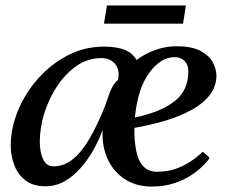

<svg xmlns="http://www.w3.org/2000/svg" viewBox="-20 -663 821 697"><path d="M145.5 13.2Q99.1 13.2 71.5 -8.8Q43.9 -30.8 31.5 -64.7Q19 -98.6 19 -134.3Q19 -197.8 45.2 -261.2Q71.3 -324.7 117.9 -377.4Q164.6 -430.2 225.6 -461.9Q286.6 -493.7 356.9 -493.7Q405.8 -493.7 434.1 -481.4Q462.4 -469.2 475.6 -445.3Q508.3 -469.2 545.2 -482.2Q582 -495.1 620.1 -495.1Q675.8 -495.1 707.3 -478.5Q738.8 -461.9 752 -437.7Q765.1 -413.6 765.6 -390.6Q766.1 -351.1 742.9 -320.1Q719.7 -289.1 678.5 -265.6Q637.2 -242.2 583 -225.8Q528.8 -209.5 467.8 -198.7Q467.3 -151.9 474.4 -116Q481.4 -80.1 499.8 -59.8Q518.1 -39.6 550.3 -39.6Q595.2 -39.6 634 -56.4Q672.9 -73.2 708.5 -105Q710.9 -107.9 713.4 -110.1Q715.8 -112.3 719.2 -109.9L737.3 -93.8Q739.7 -91.8 739.7 -89.4Q739.7 -86.9 737.5 -84.7Q735.4 -82.5 734.4 -80.1Q710.9 -52.2 680.2 -31Q649.4 -9.8 612.3 2.2Q575.2 14.2 530.3 14.2Q474.6 14.2 433.3 -12.5Q392.1 -39.1 370.8 -85.7Q349.6 -132.3 352.5 -191.9Q339.4 -154.3 318.6 -117.9Q297.9 -81.5 271.5 -51.8Q245.1 -22 213.4 -4.4Q181.6 13.2 145.5 13.2ZM469.7 -236.3Q564 -256.3 614.3 -295.9Q664.6 -335.4 663.6 -406.2Q663.1 -429.2 649.2 -442.4Q635.3 -455.6 614.3 -455.6Q563 -455.6 521.2 -397.9Q479.5 -340.3 469.7 -236.3ZM174.8 -59.1Q202.1 -59.1 225.3 -72.3Q248.5 -85.4 268.1 -107.9Q287.6 -130.4 304.4 -158.9Q321.3 -187.5 335.7 -218.8Q350.1 -250 362.3 -280.3Q368.2 -296.9 373.8 -314.2Q379.4 -331.5 387.5 -346.7Q395.5 -361.8 408.2 -373Q416 -407.7 398.4 -429.9Q380.9 -452.1 347.7 -452.1Q299.3 -452.1 258.8 -424.3Q218.3 -396.5 188 -351.1Q157.7 -305.7 141.1 -252.7Q124.5 -199.7 124.5 -148.9Q124.5 -109.9 136.7 -84.5Q148.9 -59.1 174.8 -59.1ZM357.4 -577.1 368.2 -643.1H654.8L644.5 -577.1Z"/></svg>

Font: Gelasio Medium
Style: Italic
Weight: 500
Italic angle: -8.5°
Designer: Eben Sorkin
Foundry: Eben Sorkin
Version: Version 1.008